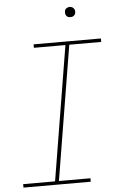

<svg xmlns="http://www.w3.org/2000/svg" viewBox="-60 -954 621 995"><g transform="rotate(-5 250.0 -456.0)"><path d="M21 0V-18H187L302 -717H138V-735H488V-717H322L207 -18H371V0ZM340 -859Q334 -859 328.5 -861Q323 -863 319.5 -868Q316 -873 315 -879Q314 -885 315 -891Q315 -896 317.5 -900Q320 -904 324 -906.5Q328 -909 332 -910.5Q336 -912 341 -912Q347 -912 352.5 -909.5Q358 -907 362 -902Q366 -897 367 -891Q368 -885 367 -879Q366 -874 363.5 -870Q361 -866 357.5 -863.5Q354 -861 349.5 -860Q345 -859 340 -859Z"/></g></svg>

Font: Iosevka Curly Thin
Style: Italic
Weight: 100
Italic angle: -9°
Monospace: yes
Designer: Belleve Invis
Foundry: Belleve Invis
Version: Version 22.1.2; ttfautohint (v1.8.4)